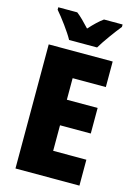

<svg xmlns="http://www.w3.org/2000/svg" viewBox="-136 -997 748 1067"><g transform="rotate(15 237.5 -463.5)"><path d="M167 -767H328C352 -808 402 -876 432 -913V-927H325C301 -910 276 -886 247 -854C218 -885 195 -909 171 -927H62V-913C92 -879 147 -805 167 -767ZM432 0V-149H241V-296H418V-443H241V-567H432V-714H64V0Z"/></g></svg>

Font: Noto Sans Hebrew Condensed Black
Style: Regular
Weight: 900
Width: 3
Designer: Monotype Design Team
Foundry: Monotype Imaging Inc.
Version: Version 2.004